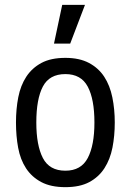

<svg xmlns="http://www.w3.org/2000/svg" viewBox="-20 -776 540 793"><path d="M250 -3Q190 -3 150.5 -24Q111 -45 87.5 -81Q64 -117 55 -165.5Q46 -214 46 -270Q46 -326 55.5 -374.5Q65 -423 88.5 -459Q112 -495 151 -516Q190 -537 250 -537Q308 -537 347.5 -516Q387 -495 410.5 -459Q434 -423 444 -374Q454 -325 454 -270Q454 -215 444.5 -166.5Q435 -118 411.5 -81.5Q388 -45 349 -24Q310 -3 250 -3ZM250 -71Q315 -71 342.5 -123.5Q370 -176 370 -270Q370 -366 342.5 -418Q315 -470 250 -470Q184 -470 157 -418.5Q130 -367 130 -270Q130 -176 157 -123.5Q184 -71 250 -71ZM237 -756H331L270 -596H203Z"/></svg>

Font: D2Coding ligature
Style: Regular
Weight: 400
Monospace: yes
Designer: Yong-Rak Park; Jeong-Hwan Yoon; Sang-Min Lee;
Foundry: NHN Corporation
Version: Version 1.3.2; Build 20180524